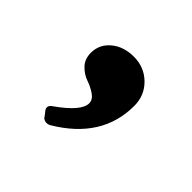

<svg xmlns="http://www.w3.org/2000/svg" viewBox="-72 -178 416 416"><g transform="rotate(45 136.5 30.0)"><path d="M111 145Q100 151 90 143V142L83 133Q72 121 86 112Q137 76 137 52Q137 41 125.5 33Q114 25 99.5 20Q85 15 73.5 3Q62 -9 62 -28Q62 -54 82.5 -71Q103 -88 134 -88Q166 -88 188 -66.5Q210 -45 210 -13Q210 86 111 145Z"/></g></svg>

Font: Caslon OS
Style: Regular
Weight: 400
Designer: Alfredo Marco Pradil
Foundry: Hanken Design Co.
Version: Version 1.000;PS 001.000;hotconv 1.0.88;makeotf.lib2.5.64775